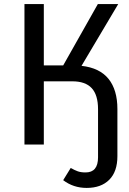

<svg xmlns="http://www.w3.org/2000/svg" viewBox="-20 -709 635 942"><path d="M556 -174V57Q556 133 516 173Q476 213 405 213Q340 213 290 175L327 115Q346 126 361.5 131.5Q377 137 400 137Q461 137 461 63V-173Q461 -243 430 -276.5Q399 -310 335 -310H195V0H100V-689H195V-388H290L460 -689H560L380 -386Q469 -376 512.5 -322Q556 -268 556 -174Z"/></svg>

Font: Fira Sans
Style: Regular
Weight: 400
Designer: bBox Type GmbH & Carrois Corporate GbR & Edenspiekermann AG
Foundry: bBox Type GmbH & Carrois Corporate GbR & Edenspiekermann AG
Version: Version 4.301